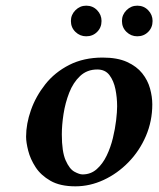

<svg xmlns="http://www.w3.org/2000/svg" viewBox="-20 -647 559 677"><path d="M72 -165Q72 -210 89 -258.5Q106 -307 139.5 -349.5Q173 -392 224 -418Q275 -444 342 -444Q394 -444 428 -428.5Q462 -413 481.5 -388.5Q501 -364 509 -335Q517 -306 517 -279Q517 -220 494.5 -167.5Q472 -115 433 -75Q394 -35 345.5 -12.5Q297 10 246 10Q192 10 158 -9.5Q124 -29 105.5 -57.5Q87 -86 79.5 -115.5Q72 -145 72 -165ZM198 -173Q198 -112 211.5 -81.5Q225 -51 242.5 -41.5Q260 -32 271 -32Q300 -32 321 -50.5Q342 -69 356 -98Q370 -127 378 -160Q386 -193 389.5 -223Q393 -253 393 -272Q393 -303 387 -332.5Q381 -362 366 -382Q351 -402 323 -402Q287 -402 262.5 -379Q238 -356 224 -320Q210 -284 204 -245Q198 -206 198 -173ZM230 -573Q230 -595 246 -611Q262 -627 284 -627Q307 -627 322.5 -611Q338 -595 338 -573Q338 -550 322.5 -534.5Q307 -519 284 -519Q262 -519 246 -534.5Q230 -550 230 -573ZM410 -573Q410 -595 426 -611Q442 -627 464 -627Q487 -627 502.5 -611Q518 -595 518 -573Q518 -550 502.5 -534.5Q487 -519 464 -519Q442 -519 426 -534.5Q410 -550 410 -573Z"/></svg>

Font: Libertinus Serif SemiBold
Style: Italic
Weight: 600
Italic angle: -11.5°
Designer: Philipp H. Poll, Khaled Hosny
Foundry: Caleb Maclennan
Version: Version 7.051;RELEASE